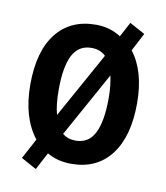

<svg xmlns="http://www.w3.org/2000/svg" viewBox="-75 -647 663 765"><g transform="rotate(10 257.0 -264.5)"><path d="M473 -273Q473 -138 416 -64Q359 10 256 10Q200 10 158 -15L121 55L59 21L103 -61Q41 -140 41 -273Q41 -408 98 -480.5Q155 -553 258 -553Q315 -553 359 -524L391 -584L453 -550L415 -477Q473 -402 473 -273ZM156 -272Q156 -210 167 -172L314 -437Q292 -459 257 -459Q204 -459 180 -412Q156 -365 156 -272ZM358 -273Q358 -300 355.5 -323Q353 -346 349 -364L204 -102Q225 -84 257 -84Q310 -84 334 -132Q358 -180 358 -273Z"/></g></svg>

Font: Noto Sans Devanagari Condensed SemiBold
Style: Regular
Weight: 600
Width: 3
Designer: Jelle Bosma - Monotype Design Team
Foundry: Monotype Imaging Inc.
Version: Version 2.004; ttfautohint (v1.8.4.7-5d5b)